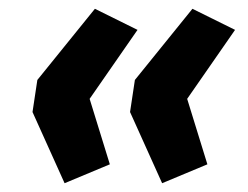

<svg xmlns="http://www.w3.org/2000/svg" viewBox="-20 -485 565 437"><path d="M127 -68 54 -230 65 -303 196 -465 293 -417 184 -260 230 -111ZM349 -68 276 -230 287 -303 418 -465 515 -417 406 -260 452 -111Z"/></svg>

Font: Nunito Sans 12pt ExtraLight 12pt ExtraBold
Style: Italic
Weight: 800
Italic angle: -9°
Version: Version 3.101;gftools[0.9.27]